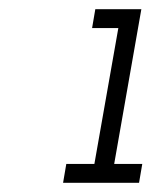

<svg xmlns="http://www.w3.org/2000/svg" viewBox="-20 -757 329 417"><path d="M117 -360 124 -401H185L237 -696H180L187 -737H287L228 -401H289L282 -360Z"/></svg>

Font: Tomorrow Light
Style: Italic
Weight: 300
Italic angle: -10°
Designer: Tony de Marco, Monica Rizzolli
Foundry: Just in Type
Version: Version 2.002